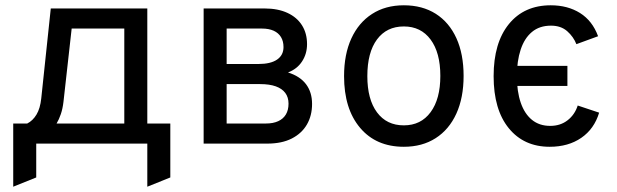

<svg xmlns="http://www.w3.org/2000/svg" viewBox="-20 -543 2334 726"><path d="M30 163V-76H83Q104 -86.5 118 -109.8Q132 -133 136 -171L172 -511H537V-76H624V128L537 163V0H117V128ZM194 -76H450V-435H251L220 -158Q217 -132 210 -111.5Q203 -91 194 -76Z M750 0V-511H980Q1031 -511 1067 -494.2Q1103 -477.5 1122 -447.2Q1141 -417 1141 -376Q1141 -339.5 1122.2 -310.8Q1103.5 -282 1069 -269Q1114 -255 1137 -224.8Q1160 -194.5 1160 -150Q1160 -106 1140.5 -72.2Q1121 -38.5 1083.2 -19.2Q1045.5 0 991 0ZM837 -76H986Q1013 -76 1032 -84.8Q1051 -93.5 1061 -110.2Q1071 -127 1071 -151Q1071 -175 1058.8 -191.5Q1046.5 -208 1022.8 -216.5Q999 -225 964 -225H837ZM837 -301H957Q1003.5 -301 1027.8 -317.8Q1052 -334.5 1052 -365Q1052 -387 1042.5 -402.8Q1033 -418.5 1014.8 -426.8Q996.5 -435 971 -435H837Z M1507 12Q1402 12 1341.5 -59.8Q1281 -131.5 1281 -255Q1281 -337.5 1308.5 -397.5Q1336 -457.5 1386.8 -490.2Q1437.5 -523 1507 -523Q1577 -523 1627.8 -490.8Q1678.5 -458.5 1705.8 -398.5Q1733 -338.5 1733 -256Q1733 -173.5 1705.5 -113.2Q1678 -53 1627.2 -20.5Q1576.5 12 1507 12ZM1507 -69Q1571.5 -69 1608.2 -118.8Q1645 -168.5 1645 -256Q1645 -344 1608.2 -393.5Q1571.5 -443 1507 -443Q1442 -443 1405.5 -393.8Q1369 -344.5 1369 -255Q1369 -167.5 1405.5 -118.2Q1442 -69 1507 -69Z M2058.5 12Q1961 12 1903.8 -58.2Q1846.5 -128.5 1846.5 -255Q1846.5 -381 1904.2 -452Q1962 -523 2062.5 -523Q2126.5 -523 2173.2 -493.8Q2220 -464.5 2241.5 -406L2159.5 -376Q2148.5 -404 2124.8 -425Q2101 -446 2063.5 -446Q2020 -446 1991.5 -422.2Q1963 -398.5 1948.8 -355.5Q1934.5 -312.5 1934.5 -255Q1934.5 -197 1949 -154.8Q1963.5 -112.5 1991.5 -89.8Q2019.5 -67 2060.5 -67Q2099 -67 2126.2 -88.2Q2153.5 -109.5 2164.5 -144L2245.5 -117Q2227 -55.5 2178 -21.8Q2129 12 2058.5 12ZM1885.5 -218V-294H2125.5V-218Z"/></svg>

Font: Undotted
Style: Regular
Weight: 400
Designer: Delve Withrington, Dave Bailey, Thomas Jockin
Foundry: Delve Fonts LLC
Version: Version 4.000